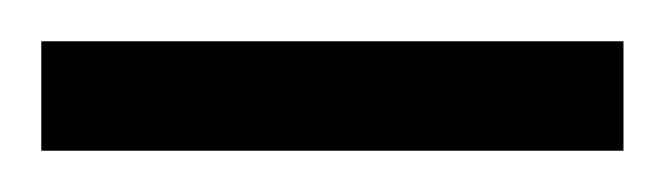

<svg xmlns="http://www.w3.org/2000/svg" viewBox="-41 -710 322 93"><path d="M-21 -637V-690H261V-637Z"/></svg>

Font: TitilliumText22L Lt
Style: Thin
Weight: 300
Designer: Campivisivi
Foundry: Campivisivi
Version: 1.000